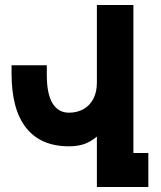

<svg xmlns="http://www.w3.org/2000/svg" viewBox="-20 -745 640 765"><path d="M255 -162Q142.5 -162 84.2 -235.5Q26 -309 26 -452.5V-485H166.5V-446Q166.5 -371 189.2 -333.5Q212 -296 255 -296Q286.5 -296 311.8 -309.8Q337 -323.5 351.5 -350.5Q366 -377.5 366 -415.5V-725H511.5V-135.5H571V0H366V-201Q344.5 -182 318 -172Q291.5 -162 255 -162Z"/></svg>

Font: JuliaMono Black
Style: Regular
Weight: 900
Monospace: yes
Designer: cormullion
Foundry: corm
Version: Version 0.054; ttfautohint (v1.8.4)